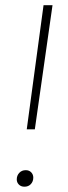

<svg xmlns="http://www.w3.org/2000/svg" viewBox="-20 -702 258 732"><path d="M82 -209 146 -682.1H180.2L112.8 -209ZM73.2 9.8Q60.1 9.8 52 1.7Q43.9 -6.3 43.9 -18.1Q43.9 -32.7 53.5 -43Q63 -53.2 78.1 -53.2Q91.3 -53.2 99.1 -44.9Q106.9 -36.6 106.9 -24.9Q106.9 -10.3 97.7 -0.2Q88.4 9.8 73.2 9.8Z"/></svg>

Font: Fira Sans Compressed UltraLight
Style: Italic
Weight: 200
Width: 3
Italic angle: -8°
Designer: Carrois Corporate & Edenspiekermann AG
Foundry: Carrois Corporate GbR & Edenspiekermann AG
Version: Version 4.203;PS 004.203;hotconv 1.0.88;makeotf.lib2.5.64775